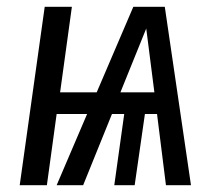

<svg xmlns="http://www.w3.org/2000/svg" viewBox="-20 -546 631 566"><path d="M469.2 0 442.9 -210H407.2L377 0H316.9L346.2 -210H310.1L225.1 0H147L236.8 -210H147L118.2 0H38.1L111.8 -525.9H191.9L157.2 -273.9H265.1L373 -525.9H465.8L543 0ZM335 -273.9H435.1L411.1 -461.9Z"/></svg>

Font: Fira Sans Compressed Book
Style: Italic
Weight: 350
Width: 3
Italic angle: -8°
Designer: Carrois Corporate & Edenspiekermann AG
Foundry: Carrois Corporate GbR & Edenspiekermann AG
Version: Version 4.203;PS 004.203;hotconv 1.0.88;makeotf.lib2.5.64775